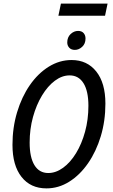

<svg xmlns="http://www.w3.org/2000/svg" viewBox="-20 -1032 625 1062"><path d="M49 -231Q49 -326 74.5 -411Q100 -496 145 -561Q190 -626 249.5 -663Q309 -700 376 -700Q462 -700 512.5 -636.5Q563 -573 563 -459Q563 -363 537.5 -278.5Q512 -194 467 -129Q422 -64 363 -27Q304 10 237 10Q149 10 99 -53.5Q49 -117 49 -231ZM144 -243Q144 -162 170.5 -118.5Q197 -75 247 -75Q289 -75 329 -104Q369 -133 400.5 -184.5Q432 -236 450.5 -303.5Q469 -371 469 -447Q469 -528 442 -571.5Q415 -615 365 -615Q323 -615 283.5 -585.5Q244 -556 212.5 -504Q181 -452 162.5 -385Q144 -318 144 -243ZM352 -797Q352 -826 370.5 -843.5Q389 -861 412 -861Q432 -861 442.5 -849Q453 -837 453 -819Q453 -790 434.5 -773Q416 -756 394 -756Q374 -756 363 -768Q352 -780 352 -797ZM303 -945 317 -1012H575L561 -945Z"/></svg>

Font: Radio Canada Condensed
Style: Italic
Weight: 400
Width: 3
Italic angle: -12°
Designer: Charles Daoud, Etienne Aubert Bonn, Alexandre Saumier Demers, Jacques Le Bailly
Foundry: Radio-Canada
Version: Version 2.104; ttfautohint (v1.8.4.7-5d5b);gftools[0.9.28.de